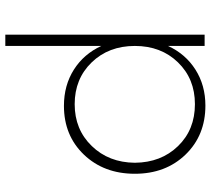

<svg xmlns="http://www.w3.org/2000/svg" viewBox="-55 -727 785 715"><g transform="rotate(-90 337.5 -369.5)"><path d="M523.9 -742.2H565.9V0H523.9V-136.2Q494.1 -71.3 435.8 -34.2Q377.4 2.9 301.8 2.9Q190.9 2.9 119.4 -71Q47.9 -145 47.9 -259.8Q47.9 -375 119.1 -449.5Q190.4 -523.9 300.8 -523.9Q377.4 -523.9 435.8 -486.8Q494.1 -449.7 523.9 -384.8ZM307.1 -36.1Q401.4 -36.1 462.6 -99.1Q523.9 -162.1 523.9 -259.8Q523.9 -357.4 462.6 -420.7Q401.4 -483.9 307.1 -483.9Q212.9 -483.9 151.4 -420.4Q89.8 -356.9 88.9 -259.8Q89.8 -162.1 150.9 -99.1Q211.9 -36.1 307.1 -36.1Z"/></g></svg>

Font: Montserrat-Arabic ExtraLight
Style: Regular
Weight: 275
Designer: Mohamed Gaber
Foundry: Kief Type Foundry
Version: Version 5.008;PS 005.008;hotconv 1.0.88;makeotf.lib2.5.64775